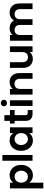

<svg xmlns="http://www.w3.org/2000/svg" viewBox="1793 -2611 1082 4708"><g transform="rotate(-90 2334.0 -257.0)"><path d="M209 -474.1Q235.8 -510.3 279.8 -536.1Q325.7 -563 392.1 -563Q445.3 -563 492.2 -543Q536.6 -523.9 571.8 -485.8Q606.9 -447.8 626 -397Q645 -346.2 645 -278.8Q645 -211.9 626 -161.1Q605.5 -106.4 571.8 -69.8Q536.1 -30.8 492.2 -12.2Q446.8 8.8 392.1 8.8Q325.2 8.8 280.8 -18.1Q233.9 -45.4 209 -79.1V264.2H68.8V-554.2H209ZM222.2 -208Q233.4 -177.7 253.9 -155.8Q272.5 -135.7 300.8 -125Q328.6 -113.8 355 -113.8Q380.4 -113.8 410.2 -125Q436 -134.8 457 -157.2Q478 -179.7 490.2 -209Q502 -240.2 502 -278.8Q502 -317.4 490.2 -349.1Q477.1 -378.9 457 -398.9Q435.1 -420.9 410.2 -430.2Q384.3 -439.9 355 -439.9Q325.2 -439.9 300.8 -430.2Q274.9 -420.4 253.9 -397.9Q233.4 -376 222.2 -347.2Q209 -315.4 209 -276.9Q209 -238.3 222.2 -208Z M886.7 0H746.6V-740.2H886.7Z M988.8 -278.8Q988.8 -343.8 1008.8 -397Q1028.3 -448.7 1062.5 -485.8Q1097.2 -523.4 1142.6 -543Q1189.5 -563 1241.7 -563Q1308.1 -563 1354.5 -537.1Q1398.4 -510.3 1424.8 -475.1V-554.2H1565.4V0H1424.8V-81.1Q1398.9 -44.4 1353.5 -18.1Q1307.6 8.8 1240.7 8.8Q1186.5 8.8 1142.6 -12.2Q1098.1 -31.2 1062.5 -69.8Q1029.8 -105.5 1008.8 -161.1Q988.8 -214.4 988.8 -278.8ZM1131.3 -278.8Q1131.3 -240.2 1144.5 -209Q1155.3 -180.7 1176.8 -157.2Q1197.8 -134.8 1223.6 -125Q1251.5 -113.8 1277.3 -113.8Q1303.7 -113.8 1333.5 -125Q1360.4 -135.7 1380.4 -155.8Q1401.9 -178.7 1412.6 -208Q1424.8 -239.3 1424.8 -276.9Q1424.8 -314.5 1412.6 -347.2Q1401.9 -375 1380.4 -397.9Q1357.9 -420.4 1333.5 -430.2Q1307.6 -439.9 1277.3 -439.9Q1248 -439.9 1223.6 -430.2Q1198.7 -420.9 1176.8 -398.9Q1155.8 -377.9 1144.5 -349.1Q1131.3 -317.4 1131.3 -278.8Z M1658.2 -554.2H1724.1V-690.9H1865.2V-554.2H1989.3V-439H1865.2V-170.9Q1865.2 -142.6 1878.4 -130.9Q1891.1 -118.2 1924.3 -118.2H1989.3V0H1901.4Q1860.8 0 1829.1 -8.8Q1796.4 -17.6 1773.4 -39.1Q1749 -59.1 1737.3 -91.8Q1724.1 -123.5 1724.1 -171.9V-439H1658.2Z M2230 0H2089.8V-554.2H2230ZM2082 -703.1Q2082 -734.9 2104 -756.8Q2126.5 -777.8 2161.1 -777.8Q2196.8 -777.8 2219.2 -756.8Q2241.2 -734.9 2241.2 -703.1Q2241.2 -670.9 2219.2 -648.9Q2197.3 -627 2161.1 -627Q2126 -627 2104 -648.9Q2082 -670.9 2082 -703.1Z M2755.9 -306.2Q2755.9 -373.5 2722.7 -408.2Q2689.5 -442.9 2632.8 -442.9Q2576.7 -442.9 2542 -408.2Q2507.8 -374 2507.8 -306.2V0H2367.7V-554.2H2507.8V-484.9Q2535.6 -520.5 2577.6 -541Q2620.1 -562 2674.8 -562Q2722.2 -562 2763.7 -546.9Q2808.1 -528.3 2834 -501Q2862.8 -470.7 2879.9 -426.8Q2896 -383.8 2896 -325.2V0H2755.9Z M3410.6 -69.8Q3385.3 -35.6 3341.3 -14.2Q3298.8 6.8 3245.6 6.8Q3193.8 6.8 3156.2 -8.8Q3115.7 -23.4 3086.4 -54.2Q3058.1 -82.5 3040.5 -127.9Q3023.4 -171.9 3023.4 -229V-554.2H3163.6V-249Q3163.6 -181.2 3196.3 -147Q3230 -111.8 3286.6 -111.8Q3342.3 -111.8 3377.4 -147Q3410.6 -181.6 3410.6 -249V-554.2H3551.3V0H3410.6Z M4464.4 -306.2Q4464.4 -371.1 4431.2 -405.8Q4398.4 -439.9 4341.3 -439.9Q4283.7 -439.9 4251 -405.8Q4217.3 -372.1 4217.3 -306.2V0H4077.1V-306.2Q4077.1 -371.1 4043.9 -405.8Q4011.2 -439.9 3954.1 -439.9Q3897.5 -439.9 3863.3 -405.8Q3829.1 -371.6 3829.1 -306.2V0H3689V-554.2H3829.1V-486.8Q3856 -522.9 3897.9 -542Q3940.4 -562 3992.2 -562Q4058.6 -562 4107.9 -535.2Q4159.2 -507.3 4187 -456.1Q4214.4 -504.9 4265.1 -533.2Q4316.9 -562 4377 -562Q4425.3 -562 4468.3 -546.9Q4511.7 -529.3 4540 -501Q4569.3 -471.7 4586.9 -426.8Q4604 -381.3 4604 -325.2V0H4464.4Z"/></g></svg>

Font: PoppinsZ SemiBold
Style: Regular
Weight: 600
Designer: Ninad Kale (Devanagari), Jonny Pinhorn (Latin)
Foundry: Indian Type Foundry
Version: Version 3.002;FEAKit 1.0